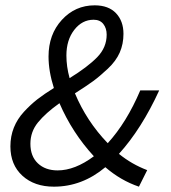

<svg xmlns="http://www.w3.org/2000/svg" viewBox="-20 -688 640 720"><path d="M182 12Q109 12 64 -29Q19 -70 19 -139Q19 -177 32 -209.5Q45 -242 70 -269Q95 -296 120 -315.5Q145 -335 182 -358Q162 -421 162 -476Q162 -559 212 -613.5Q262 -668 335 -668Q387 -668 415 -638.5Q443 -609 443 -561Q443 -523 429 -491Q415 -459 384 -430Q353 -401 329 -383.5Q305 -366 261 -338Q305 -233 384 -151Q455 -229 506 -349H577Q511 -205 426 -111Q474 -72 532 -50L501 12Q433 -11 375 -61Q288 12 182 12ZM229 -480Q229 -438 241 -395Q309 -437 344.5 -473.5Q380 -510 380 -558Q380 -582 367.5 -598Q355 -614 331 -614Q288 -614 258.5 -576Q229 -538 229 -480ZM196 -49Q261 -49 332 -102Q251 -190 203 -301Q151 -264 122.5 -229Q94 -194 94 -149Q94 -102 122 -75.5Q150 -49 196 -49Z"/></svg>

Font: TypoPRO Source Code Pro
Style: Italic
Weight: 400
Italic angle: -11°
Monospace: yes
Designer: Paul D. Hunt, Teo Tuominen
Foundry: Adobe Systems Incorporated
Version: Version 1.030;PS 1.0;hotconv 1.0.84;makeotf.lib2.5.63406